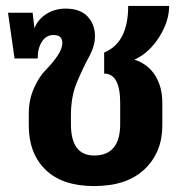

<svg xmlns="http://www.w3.org/2000/svg" viewBox="-20 -613 629 647"><path d="M433 -412Q479 -397 503 -358.5Q527 -320 527 -267V-190Q527 -100 467.5 -43Q408 14 297 14Q190 14 133.5 -41Q77 -96 77 -190V-231Q77 -277 94.5 -316Q112 -355 133.5 -376.5Q155 -398 172.5 -423Q190 -448 190 -469Q190 -495 160 -495Q136 -495 121.5 -473Q107 -451 107 -416H29L7 -570H90L96 -518Q108 -548 136.5 -566Q165 -584 201 -584Q250 -584 275 -557.5Q300 -531 300 -491Q300 -458 280 -421.5Q260 -385 239.5 -336.5Q219 -288 219 -225V-195Q219 -89 297 -89Q385 -89 385 -195V-266Q385 -365 331 -365V-436Q412 -469 412 -593H550Q550 -541 516 -487.5Q482 -434 433 -412Z"/></svg>

Font: FiraGO SemiBold
Style: Regular
Weight: 600
Designer: bBox Type
Foundry: bBox Type GmbH
Version: Version 1.001;PS 001.001;hotconv 1.0.88;makeotf.lib2.5.64775